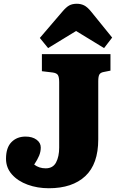

<svg xmlns="http://www.w3.org/2000/svg" viewBox="-20 -988 627 1022"><path d="M240 14Q179 14 127 -5Q75 -24 43.5 -59.5Q12 -95 12 -143Q12 -202 41 -231.5Q70 -261 116 -261Q152 -261 174.5 -244.5Q197 -228 197 -203Q197 -181 188.5 -160Q180 -139 162 -112Q188 -92 223 -92Q262 -92 278.5 -123.5Q295 -155 295 -202V-551Q295 -577 288.5 -588Q282 -599 261 -602L203 -609V-700H568V-612L533 -605Q515 -602 509 -591.5Q503 -581 503 -556V-246Q503 -115 434 -50.5Q365 14 240 14ZM236 -732 192 -786 311 -925Q332 -950 348.5 -959Q365 -968 389 -968Q410 -968 427.5 -959.5Q445 -951 466 -925L577 -788L534 -732L385 -823Z"/></svg>

Font: Literata 12pt ExtraBold
Style: Regular
Weight: 800
Designer: Latin by Veronika Burian and Jose Scaglione. Greek by Irene Vlachou. Cyrillic by Vera Evstafieva.
Foundry: TypeTogether
Version: Version 3.002